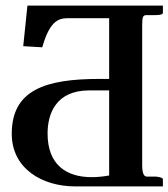

<svg xmlns="http://www.w3.org/2000/svg" viewBox="-20 -666 602 686"><path d="M488 -574C488 -608 491 -612 505 -612H535C553 -612 562 -615 562 -620V-646H78L63 -501L131 -497C156 -585 185 -601 221 -601H370V-384H335C143 -384 22 -345 22 -188C22 -64 130 0 249 0H562V-26C562 -30 554 -33 538 -35H505C493 -35 488 -49 488 -78ZM370 -343V-39C348 -35 326 -33 308 -33C215 -33 150 -79 150 -189C150 -260 180 -343 299 -343Z"/></svg>

Font: Libertinus Serif Semibold
Style: Regular
Weight: 600
Designer: Philipp H. Poll, Khaled Hosny
Foundry: Caleb Maclennan
Version: Version 7.050;RELEASE